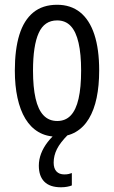

<svg xmlns="http://www.w3.org/2000/svg" viewBox="-20 -566 480 809"><path d="M397.9 -268.6Q397.9 -205.1 387.2 -153.8Q376.5 -102.5 354.5 -65.9Q332.5 -29.3 298.8 -9.8Q265.1 9.8 219.2 9.8Q175.3 9.8 142.1 -9.8Q108.9 -29.3 86.9 -65.7Q64.9 -102.1 53.7 -153.6Q42.5 -205.1 42.5 -268.6Q42.5 -357.4 61.5 -419.2Q80.6 -481 120.1 -513.4Q159.7 -545.9 220.7 -545.9Q277.8 -545.9 317.4 -514.4Q356.9 -482.9 377.4 -421.1Q397.9 -359.4 397.9 -268.6ZM119.1 -268.6Q119.1 -198.7 129.9 -151.4Q140.6 -104 163.3 -80.1Q186 -56.2 221.2 -56.2Q255.9 -56.2 278.1 -79.6Q300.3 -103 311 -150.1Q321.8 -197.3 321.8 -268.6Q321.8 -338.4 311 -385.5Q300.3 -432.6 278.1 -456.3Q255.9 -480 220.7 -480Q167 -480 143.1 -427Q119.1 -374 119.1 -268.6ZM206.1 119.1Q206.1 143.6 217.8 156.2Q229.5 168.9 251 168.9Q262.2 168.9 269.8 167Q277.3 165 282.7 163.1V215.3Q274.4 218.8 262.7 220.9Q251 223.1 236.8 223.1Q190.4 223.1 167 199.7Q143.6 176.3 143.6 131.8Q143.6 106.4 153.1 81.3Q162.6 56.2 180.9 32.5Q199.2 8.8 224.6 -11.7L268.1 0Q233.9 34.2 220 62Q206.1 89.8 206.1 119.1Z"/></svg>

Font: Open Sans Condensed
Style: Regular
Weight: 400
Width: 3
Designer: Monotype Design Team
Foundry: Monotype Imaging Inc.
Version: Version 3.000